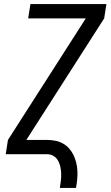

<svg xmlns="http://www.w3.org/2000/svg" viewBox="-20 -755 541 940"><path d="M273 165Q276 147 278 129.5Q280 112 279.5 95Q279 78 275.5 61.5Q272 45 264 31Q256 17 242 8.5Q228 0 210 0H8L19 -70L400 -665H118L129 -735H501L490 -665L109 -70H209Q230 -70 250.5 -66Q271 -62 288 -52.5Q305 -43 318 -28.5Q331 -14 339.5 3.5Q348 21 353 41Q358 61 359 81.5Q360 102 358 123Q356 144 352 165Z"/></svg>

Font: Iosevka Algr
Style: Italic
Weight: 400
Italic angle: -9°
Monospace: yes
Designer: Belleve Invis
Foundry: Belleve Invis
Version: Version 26.0.2; ttfautohint (v1.8.3)